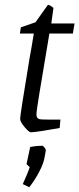

<svg xmlns="http://www.w3.org/2000/svg" viewBox="-20 -543 331 801"><path d="M64 -47Q64 -63 103 -298Q112 -346 121 -403H63L67 -429L128 -450L180 -523Q187 -523 203 -510L194 -445H291L284 -403H186Q158 -236 145 -157.5Q132 -79 132 -65Q132 -49 145 -46Q151 -44 187 -44H232L229 -9Q197 -3 158 3Q119 9 109 9Q101 9 82.5 -13Q64 -35 64 -47ZM75 225Q97 177 104 154Q102 152 96 147Q90 142 91 140L106 70Q133 65 156 65Q160 65 166 73Q172 81 171 85L167 108Q163 137 143.5 174Q124 211 102 238Z"/></svg>

Font: Grenze Light
Style: Italic
Weight: 300
Italic angle: -10°
Designer: Renata Polastri
Foundry: Omnibus-Type
Version: Version 1.002; ttfautohint (v1.8)